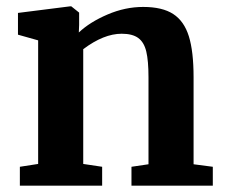

<svg xmlns="http://www.w3.org/2000/svg" viewBox="-20 -589 721 609"><path d="M101 -461 37 -479V-548L203 -569H206L231 -549V-510L230 -486Q265 -519 321 -543Q377 -567 434 -567Q495 -567 529.5 -544.5Q564 -522 579 -474Q594 -426 594 -344V-68L655 -60V0H397V-60L451 -68V-344Q451 -396 444 -425.5Q437 -455 418.5 -468.5Q400 -482 366 -482Q309 -482 244 -433V-69L304 -60V0H43V-60L101 -69Z"/></svg>

Font: Koeln Type Serif
Style: Bold
Weight: 700
Designer: Eben Sorkin
Foundry: Eben Sorkin
Version: Version 2.002